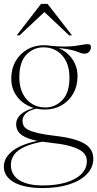

<svg xmlns="http://www.w3.org/2000/svg" viewBox="-20 -738 505 998"><path d="M201.5 239.5Q154.5 239.5 117 232Q79.5 224.5 53.5 210Q27.5 195.5 13.8 175Q0 154.5 0 129Q0 104 12.5 82.5Q25 61 49 43.5Q73 26 108 13Q143 0 188 -8.5L227.5 -18L206.5 -2.5Q145.5 8 108 25.2Q70.5 42.5 53.5 66.2Q36.5 90 36.5 120Q36.5 152.5 55 176.2Q73.5 200 110.5 213Q147.5 226 202.5 226Q271.5 226 323 210.5Q374.5 195 403 166.5Q431.5 138 431.5 100Q431.5 81.5 422.2 66.5Q413 51.5 391.2 39.5Q369.5 27.5 333 18.5Q296.5 9.5 242.5 4Q188.5 -1.5 153.8 -10.5Q119 -19.5 99.5 -31.8Q80 -44 72 -59Q64 -74 64 -91.5Q64 -123 90.2 -145.5Q116.5 -168 171 -181L176.5 -175Q131.5 -165.5 114.2 -148.2Q97 -131 97 -110Q97 -96 103 -84.2Q109 -72.5 126.8 -63.2Q144.5 -54 178.8 -46Q213 -38 269 -31.5Q325.5 -25 363.2 -14.2Q401 -3.5 423.2 11.2Q445.5 26 455.2 45Q465 64 465 87.5Q465 132 432.2 166.5Q399.5 201 340.2 220.2Q281 239.5 201.5 239.5ZM213 -168.5Q164.5 -168.5 124.8 -189Q85 -209.5 61.8 -245.8Q38.5 -282 38.5 -329.5Q38.5 -380 60.8 -419.2Q83 -458.5 121.5 -480.8Q160 -503 208.5 -503Q245 -503 276.8 -491.2Q308.5 -479.5 332.2 -458Q356 -436.5 369.5 -407Q383 -377.5 383 -342Q383 -291.5 361 -252.2Q339 -213 300.5 -190.8Q262 -168.5 213 -168.5ZM216 -179.5Q266.5 -179.5 303.8 -217.5Q341 -255.5 341 -334.5Q341 -407 303.5 -449.5Q266 -492 206 -492Q154.5 -492 117.5 -454Q80.5 -416 80.5 -337Q80.5 -264.5 118.2 -222Q156 -179.5 216 -179.5ZM252.5 -490 238 -500.5Q286 -495.5 319 -496Q352 -496.5 373.8 -499.8Q395.5 -503 410.5 -505.8Q425.5 -508.5 437.5 -508.5Q445 -508.5 448.8 -504.8Q452.5 -501 452.5 -493.5Q452.5 -478 443.2 -468.5Q434 -459 418.5 -459Q408 -459 398.2 -463Q388.5 -467 372.5 -472.5Q356.5 -478 328 -483Q299.5 -488 252.5 -490ZM67 -554.5 193.5 -718H227L354 -554.5H339L198.5 -687H223L82 -554.5Z"/></svg>

Font: Newsreader 60pt ExtraLight
Style: Regular
Weight: 250
Designer: Hugues Gentile
Foundry: Production Type
Version: Version 1.003